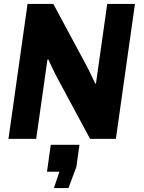

<svg xmlns="http://www.w3.org/2000/svg" viewBox="-20 -706 731 976"><path d="M438 0H569L666 -686H525L468 -283L465 -280C450 -309 437 -340 422 -368L251 -686H120L23 0H164L221 -402L225 -405C225 -405 254 -342 268 -316ZM254 250H328L368 143L384 30H238L219 167H282Z"/></svg>

Font: Chivo
Style: Bold Italic
Weight: 700
Italic angle: -8°
Designer: Hector Gatti
Foundry: Omnibus-Type
Version: Version 1.003;PS 001.003;hotconv 1.0.70;makeotf.lib2.5.58329